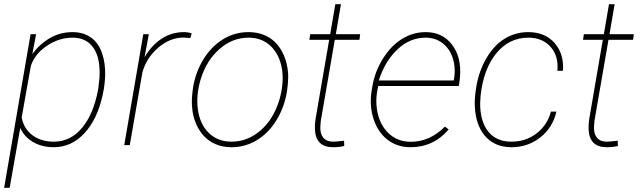

<svg xmlns="http://www.w3.org/2000/svg" viewBox="-25 -691 3054 914"><path d="M231 9.8Q174.8 9.8 132.8 -14.6Q90.8 -39.1 71.3 -82L21 203.1H-5.4L120.6 -528.3H147L128.9 -434.1Q163.6 -481 212.2 -509.5Q260.7 -538.1 320.3 -538.1Q371.6 -538.1 407.7 -512.7Q443.8 -487.3 460.7 -438.2Q477.5 -389.2 475.6 -329.6Q474.1 -298.3 469.7 -269.5L463.4 -237.3Q438 -122.6 376.5 -56.4Q314.9 9.8 231 9.8ZM442.9 -269.5 448.7 -321.8Q453.6 -414.6 419.9 -463.1Q386.2 -511.7 320.8 -511.7Q256.3 -511.7 199 -473.4Q141.6 -435.1 122.1 -378.4L78.1 -131.3Q89.4 -76.2 130.6 -46.4Q171.9 -16.6 231 -16.6Q310.1 -16.6 364.7 -81.3Q419.4 -146 441.4 -261.2Z M881.3 -509.8 849.6 -512.2Q784.2 -512.2 728 -463.9Q671.9 -415.5 652.8 -346.2L592.8 0H566.4L657.2 -528.3H683.6L663.1 -418.5Q696.3 -475.1 744.1 -506.6Q792 -538.1 850.6 -538.1Q869.1 -538.1 887.7 -532.2Z M894 -274.4Q906.2 -348.1 943.4 -408.7Q980.5 -469.2 1036.1 -503.7Q1091.8 -538.1 1157.7 -538.1Q1211.4 -538.1 1252.9 -514.2Q1294.4 -490.2 1318.8 -443.1Q1343.3 -396 1346.7 -338.9Q1348.1 -305.7 1340.8 -253.9Q1328.6 -180.2 1291.3 -119.1Q1253.9 -58.1 1198.5 -24.2Q1143.1 9.8 1077.6 9.8Q1023.4 9.8 982.2 -14.4Q940.9 -38.6 916.3 -85.2Q891.6 -131.8 888.7 -189.9Q886.7 -222.7 894 -274.4ZM917 -169.9Q926.8 -99.1 969.2 -57.9Q1011.7 -16.6 1077.1 -16.6Q1153.8 -16.6 1215.6 -70.3Q1277.3 -124 1304.7 -215.3Q1327.1 -291 1317.9 -358.4Q1307.1 -429.2 1264.9 -470.5Q1222.7 -511.7 1158.2 -511.7Q1081.5 -511.7 1019.5 -457.3Q957.5 -402.8 930.2 -313Q907.7 -238.3 917 -169.9Z M1598.1 -670.9 1573.7 -528.3H1689.5L1686 -501.5H1568.8L1502 -114.7L1500 -87.9Q1498.5 -54.7 1513.7 -35.9Q1528.8 -17.1 1559.6 -16.6Q1573.2 -16.6 1612.8 -21L1613.8 3.9Q1591.3 9.8 1560.5 9.8Q1477.5 9.8 1474.1 -75.7Q1473.1 -100.6 1477.5 -126.5L1542 -501.5H1447.8L1451.7 -528.3H1546.9L1571.3 -670.9Z M1929.2 9.8Q1865.7 9.8 1819.8 -25.9Q1773.9 -61.5 1753.7 -123.3Q1733.4 -185.1 1743.2 -252.9L1747.1 -277.3Q1758.8 -348.6 1797.1 -410.6Q1835.4 -472.7 1888.2 -505.4Q1940.9 -538.1 2001 -538.1Q2081.1 -538.1 2126.5 -479Q2171.9 -419.9 2165 -327.6L2163.6 -312.5L2159.2 -281.7H1775.4L1770 -252.9Q1763.2 -211.9 1769.5 -169.9Q1780.3 -100.1 1823 -58.3Q1865.7 -16.6 1928.7 -16.1Q2020 -15.1 2093.3 -88.4L2110.8 -74.7Q2038.6 9.8 1929.2 9.8ZM2001 -511.7Q1925.8 -511.7 1866.5 -455.3Q1807.1 -398.9 1778.3 -308.1H2134.8L2136.2 -314.5Q2142.6 -349.6 2137.2 -384.8Q2128.4 -442.4 2091.6 -477.1Q2054.7 -511.7 2001 -511.7Z M2409.2 -16.6Q2478.5 -16.6 2529.5 -56.2Q2580.6 -95.7 2597.7 -159.7H2624Q2606.4 -84 2547.4 -37.1Q2488.3 9.8 2409.7 9.8Q2336.9 9.8 2291.7 -35.4Q2246.6 -80.6 2237.3 -160.6Q2231.9 -207 2238.8 -253.9L2241.7 -274.4Q2254.4 -352.1 2290.3 -413.6Q2326.2 -475.1 2377.2 -506.6Q2428.2 -538.1 2489.7 -538.1Q2569.3 -538.1 2615 -486.3Q2660.6 -434.6 2654.8 -354H2628.4Q2634.8 -424.3 2595.9 -468Q2557.1 -511.7 2490.2 -511.7Q2397.9 -511.7 2336.9 -436.3Q2275.9 -360.8 2262.7 -234.4L2260.7 -198.7Q2260.7 -112.8 2299.3 -64.7Q2337.9 -16.6 2409.2 -16.6Z M2900.9 -670.9 2876.5 -528.3H2992.2L2988.8 -501.5H2871.6L2804.7 -114.7L2802.7 -87.9Q2801.3 -54.7 2816.4 -35.9Q2831.5 -17.1 2862.3 -16.6Q2876 -16.6 2915.5 -21L2916.5 3.9Q2894 9.8 2863.3 9.8Q2780.3 9.8 2776.9 -75.7Q2775.9 -100.6 2780.3 -126.5L2844.7 -501.5H2750.5L2754.4 -528.3H2849.6L2874 -670.9Z"/></svg>

Font: Roboto Thin
Style: Italic
Weight: 250
Italic angle: -12°
Designer: Google
Version: Version 2.134; 2016